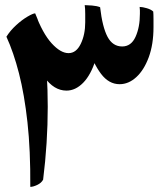

<svg xmlns="http://www.w3.org/2000/svg" viewBox="-20 -713 623 748"><path d="M95 -566 117 -661Q146 -583 181 -544.5Q216 -506 247 -506Q277 -506 294.5 -542Q312 -578 312 -626Q312 -637 312 -659Q312 -681 310 -693Q320 -693 338.5 -691.5Q357 -690 370 -685Q371 -674 371 -653.5Q371 -633 371 -622Q371 -539 352.5 -480Q334 -421 304 -390.5Q274 -360 239 -360Q190 -360 152.5 -413Q115 -466 95 -566ZM320 -536 370 -685Q379 -607 399 -569.5Q419 -532 456 -532Q491 -532 508 -569.5Q525 -607 525 -659Q525 -667 525 -673Q525 -679 524 -686Q535 -686 552 -681Q569 -676 577 -668Q578 -658 578 -637.5Q578 -617 578 -607Q578 -540 559.5 -490Q541 -440 511 -412.5Q481 -385 446 -385Q404 -385 373.5 -425.5Q343 -466 320 -536ZM98 15Q99 -128 87 -236.5Q75 -345 54 -427Q33 -509 5 -570Q20 -594 43 -615Q66 -636 87.5 -648.5Q109 -661 117 -661Q137 -618 147.5 -557.5Q158 -497 162 -429.5Q166 -362 166 -297Q166 -157 148 -13Q141 0 125 7.5Q109 15 98 15Z"/></svg>

Font: Ruwudu
Style: Bold
Weight: 700
Designer: Becca Hirsbrunner Spalinger
Foundry: SIL International
Version: Version 3.000